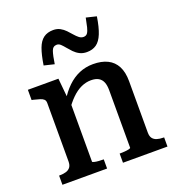

<svg xmlns="http://www.w3.org/2000/svg" viewBox="-142 -908 939 1022"><g transform="rotate(-20 328.0 -397.0)"><path d="M37 0V-52H40Q62 -52 77.5 -57Q93 -62 101.5 -73.5Q110 -85 110 -106V-436Q110 -450 103 -457Q96 -464 82 -468.5Q68 -473 47 -478L37 -480V-538H210L221 -423L227 -416V-62Q227 -59 237 -56.5Q247 -54 260.5 -53Q274 -52 286 -52H290V0ZM632 0H380V-52H383Q394 -52 408.5 -53Q423 -54 433 -56.5Q443 -59 443 -62V-388Q443 -416 435.5 -434Q428 -452 412 -461.5Q396 -471 369 -471Q341 -471 313.5 -458.5Q286 -446 259.5 -420Q233 -394 207 -355V-415Q232 -457 263 -487Q294 -517 330.5 -532.5Q367 -548 409 -548Q457 -548 490.5 -531.5Q524 -515 541.5 -481.5Q559 -448 559 -397V-106Q559 -85 567.5 -73.5Q576 -62 591.5 -57Q607 -52 629 -52H632ZM402 -619Q379 -619 361.5 -628Q344 -637 330.5 -651Q317 -665 306 -678.5Q295 -692 285 -701.5Q275 -711 263 -711Q241 -711 233 -687.5Q225 -664 218 -617L160 -631Q169 -689 182 -724Q195 -759 217 -775Q239 -791 272 -791Q294 -791 310.5 -782Q327 -773 340 -759.5Q353 -746 364.5 -732.5Q376 -719 387.5 -710Q399 -701 412 -701Q427 -701 434.5 -711.5Q442 -722 447 -742.5Q452 -763 458 -794L516 -780Q507 -721 492.5 -685.5Q478 -650 456 -634.5Q434 -619 402 -619Z"/></g></svg>

Font: Roboto Serif SemiCondensed Medium
Style: Regular
Weight: 500
Width: 4
Designer: Greg Gazdowicz
Foundry: Commercial Type
Version: Version 1.007